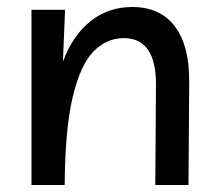

<svg xmlns="http://www.w3.org/2000/svg" viewBox="-20 -529 625 549"><path d="M70 0V-501H166L160 -353Q188 -428 239 -468.5Q290 -509 358 -509Q438 -509 480 -453.5Q522 -398 521 -294L519 0H424L426 -285Q427 -420 334 -420Q285 -420 247.5 -382Q210 -344 188 -252Q166 -160 165 0Z"/></svg>

Font: Livvic Medium
Style: Regular
Weight: 500
Designer: Jacques Le Bailly, Baron von Fonthausen
Version: Version 1.001; ttfautohint (v1.8.2)